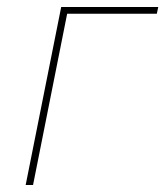

<svg xmlns="http://www.w3.org/2000/svg" viewBox="-20 -526 470 546"><path d="M53 0 154 -506H430L426 -487H171L74 0Z"/></svg>

Font: IBM Plex Sans Thin
Style: Italic
Weight: 250
Italic angle: -11.31°
Designer: Mike Abbink, Paul van der Laan, Pieter van Rosmalen
Foundry: Bold Monday
Version: Version 3.201